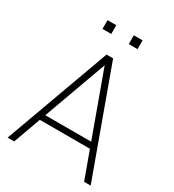

<svg xmlns="http://www.w3.org/2000/svg" viewBox="-212 -1019 1032 1139"><g transform="rotate(30 304.5 -450.0)"><path d="M365 -840V-900H425V-840ZM185 -840V-900H245V-840ZM20 0 282 -720H327L589 0H544L289 -701H319L65 0ZM120 -187V-227H488V-187Z"/></g></svg>

Font: Manrope ExtraLight
Style: Regular
Weight: 200
Designer: Mikhail Sharanda
Foundry: Mikhail Sharanda
Version: Version 4.505